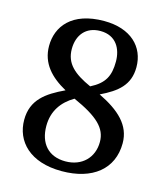

<svg xmlns="http://www.w3.org/2000/svg" viewBox="-110 -809 781 903"><g transform="rotate(15 280.5 -357.0)"><path d="M274 10C424 10 518 -65 518 -191C518 -279 455 -336 354 -385C435 -424 488 -466 488 -553C488 -652 416 -724 286 -724C128 -724 65 -638 65 -544C65 -459 118 -404 194 -362C107 -321 42 -276 42 -178C42 -74 119 10 274 10ZM301 -410C217 -448 172 -487 172 -558C172 -625 210 -674 281 -674C358 -674 388 -615 388 -554C388 -484 368 -444 301 -410ZM279 -39C196 -39 150 -93 150 -177C150 -250 187 -301 245 -335C366 -281 413 -236 413 -169C413 -93 360 -39 279 -39Z"/></g></svg>

Font: Noto Serif Ethiopic Medium
Style: Regular
Weight: 500
Designer: Monotype Design Team
Foundry: Monotype Imaging Inc.
Version: Version 2.102